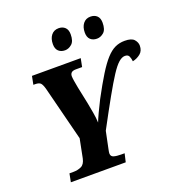

<svg xmlns="http://www.w3.org/2000/svg" viewBox="-162 -1075 1133 1210"><g transform="rotate(-20 404.5 -469.5)"><path d="M106 0 117 -56H144Q173 -56 196.5 -67Q220 -78 228 -116L253 -242L161 -605Q153 -635 143 -646.5Q133 -658 106 -658H94L105 -714H432L421 -658H380Q358 -658 349 -649.5Q340 -641 340 -626Q340 -615 343.5 -593.5Q347 -572 352 -546L376 -431Q382 -399 388.5 -362.5Q395 -326 396 -295Q403 -314 421.5 -353.5Q440 -393 459 -430Q505 -516 540 -572.5Q575 -629 604.5 -661.5Q634 -694 663.5 -708Q693 -722 729 -722Q775 -722 792 -702.5Q809 -683 809 -661Q809 -626 786 -607.5Q763 -589 734 -583Q732 -602 725.5 -617Q719 -632 698 -632Q678 -632 655.5 -612.5Q633 -593 603 -547Q573 -501 529.5 -423.5Q486 -346 424 -230L400 -114Q398 -104 397 -98Q396 -92 396 -88Q396 -67 415 -61.5Q434 -56 464 -56H487L474 0ZM571 -794Q544 -794 527.5 -809.5Q511 -825 511 -856Q511 -893 529 -916Q547 -939 578 -939Q605 -939 621.5 -923.5Q638 -908 638 -877Q638 -831 617 -812.5Q596 -794 571 -794ZM357 -794Q330 -794 313.5 -809.5Q297 -825 297 -856Q297 -893 315 -916Q333 -939 365 -939Q391 -939 407.5 -923.5Q424 -908 424 -877Q424 -831 402.5 -812.5Q381 -794 357 -794Z"/></g></svg>

Font: Noto Serif SemiCondensed ExtraBold
Style: Italic
Weight: 800
Width: 4
Italic angle: -12°
Designer: Monotype Design Team
Foundry: Monotype Imaging Inc.
Version: Version 2.014; ttfautohint (v1.8.4.7-5d5b)